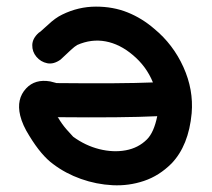

<svg xmlns="http://www.w3.org/2000/svg" viewBox="-20 -554 640 580"><path d="M141 -58Q178 -30 224.5 -13.5Q271 3 320 5.5Q369 8 415 -7.5Q461 -23 498 -60Q550 -114 559 -212Q565 -283 534 -351.5Q503 -420 446 -467Q409 -499 365.5 -516.5Q322 -534 270 -534Q217 -534 168 -510Q147 -500 125 -479Q121 -476 116 -471L106 -462Q102 -458 97 -455Q78 -438 77.5 -418Q77 -398 90 -382.5Q103 -367 122.5 -363Q142 -359 163 -374Q164 -375 194 -403Q206 -414 213 -418Q256 -437 299 -429Q342 -421 381 -388Q422 -354 442 -305Q346 -301 153 -303H151Q150 -303 143.5 -305Q137 -307 132 -308Q86 -316 59 -287Q29 -255 41 -205Q48 -176 69 -143Q105 -84 141 -58ZM424 -133Q398 -107 360 -100Q322 -93 280 -103.5Q238 -114 201 -141Q196 -146 181.5 -162.5Q167 -179 156 -198L154 -200Q352 -198 455 -203Q445 -154 424 -133Z"/></svg>

Font: Balsamiq Sans
Style: Regular
Weight: 400
Designer: Michael Angeles
Foundry: Balsamiq SRL
Version: Version 1.020; ttfautohint (v1.8.4.7-5d5b);gftools[0.9.26]